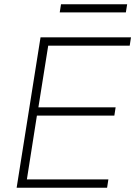

<svg xmlns="http://www.w3.org/2000/svg" viewBox="-20 -880 634 900"><path d="M58 0 170 -705H594L588 -666H206L160 -377H522L516 -338H153L106 -39H488L482 0ZM260 -822 266 -860H576L570 -822Z"/></svg>

Font: Nunito Sans 12pt ExtraLight
Style: Italic
Weight: 200
Italic angle: -9°
Designer: Vernon Adams
Foundry: Vernon Adams
Version: Version 3.101;gftools[0.9.27]